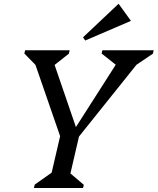

<svg xmlns="http://www.w3.org/2000/svg" viewBox="-20 -942 790 962"><path d="M296 -217 141 -665 180 -594 102 -674 106 -690H329L325 -673L230 -598L237 -665L367 -286H348L587 -660L586 -597L489 -674L493 -690H750L746 -673L632 -596L697 -659L343 -217ZM150 0 154 -17 270 -99 230 -39 285 -276H380L325 -39L301 -100L400 -16L396 0ZM407 -739 396 -755 573 -922H575L635 -839V-837Z"/></svg>

Font: Platypi Light Light
Style: Italic
Weight: 300
Italic angle: -13°
Version: Version 1.200